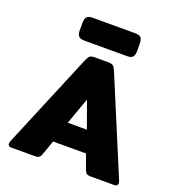

<svg xmlns="http://www.w3.org/2000/svg" viewBox="-157 -1025 1061 1152"><g transform="rotate(20 373.5 -449.5)"><path d="M190 -803V-849Q190 -876 200.5 -887.5Q211 -899 239 -899H508Q536 -899 546 -887.5Q556 -876 556 -849V-803Q556 -776 546 -764.5Q536 -753 508 -753H239Q211 -753 200.5 -764.5Q190 -776 190 -803ZM23 -18Q23 -26 28 -38L282 -646Q290 -665 299.5 -672.5Q309 -680 328 -680H419Q438 -680 447.5 -672.5Q457 -665 465 -646L719 -38Q724 -26 724 -19Q724 -10 718.5 -5Q713 0 703 0H548Q534 0 526 -5.5Q518 -11 513 -24L478 -120H268L234 -24Q229 -11 221 -5.5Q213 0 198 0H44Q23 0 23 -18ZM434 -256 373 -426 312 -256Z"/></g></svg>

Font: Mitr SemiBold
Style: Regular
Weight: 600
Designer: Thanarat Vachiruckul
Foundry: Cadson Demak
Version: Version 1.002